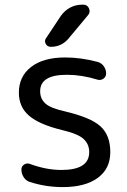

<svg xmlns="http://www.w3.org/2000/svg" viewBox="-20 -800 537 810"><path d="M331.1 -780.3Q348.6 -780.3 355.5 -764.6Q362.3 -749 351.6 -736.3L268.6 -636.7Q239.3 -602.5 194.3 -602.5Q179.7 -602.5 172.9 -615.2Q166 -627.9 174.8 -639.6L236.3 -732.4Q252 -754.9 275.4 -767.6Q298.8 -780.3 326.2 -780.3ZM239.3 -83Q356.4 -83 356.4 -158.2Q356.4 -191.4 333 -213.4Q309.6 -235.4 243.2 -251Q146.5 -274.4 103 -311.5Q59.6 -348.6 59.6 -409.2Q59.6 -477.5 111.3 -517.6Q163.1 -557.6 254.9 -557.6Q321.3 -557.6 390.6 -539.1Q407.2 -535.2 417.5 -521Q427.7 -506.8 427.7 -490.2Q427.7 -475.6 416 -467.8Q404.3 -460 391.6 -463.9Q324.2 -484.4 264.6 -484.4Q262.7 -484.4 260.7 -484.4Q149.4 -484.4 149.4 -415Q149.4 -383.8 170.9 -363.8Q192.4 -343.8 253.9 -330.1Q362.3 -304.7 403.8 -267.1Q445.3 -229.5 445.3 -158.2Q445.3 -87.9 392.1 -49.3Q338.9 -10.7 245.1 -10.7Q172.9 -10.7 106.4 -32.2Q89.8 -37.1 80.1 -52.2Q70.3 -67.4 70.3 -85Q70.3 -98.6 82 -106Q93.8 -113.3 106.4 -108.4Q174.8 -83 239.3 -83Z"/></svg>

Font: Gen Jyuu Gothic Regular
Style: Regular
Weight: 400
Designer: [Source Han Sans]
Ryoko NISHIZUKA  (kana & ideographs); Paul D. Hunt (Latin, Greek & Cyrillic); Wenlong ZHANG  (bopomofo
Version: Version 1.002.20150607